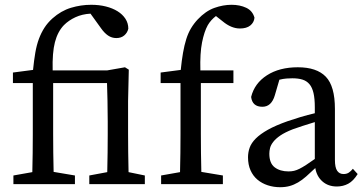

<svg xmlns="http://www.w3.org/2000/svg" viewBox="-20 -769 1520 802"><path d="M36 0V-36L115 -50Q116 -90 116.5 -130Q117 -170 117 -210V-422H34V-466L118 -477Q122 -517 127.5 -549Q133 -581 142.5 -606.5Q152 -632 165.5 -653Q179 -674 199 -692Q235 -724 276.5 -736.5Q318 -749 361 -749Q394 -749 422 -742Q450 -735 471 -722Q492 -709 504 -690.5Q516 -672 516 -649Q512 -632 499 -621Q486 -610 466 -610Q447 -610 431.5 -620.5Q416 -631 402 -651L358 -712Q323 -710 295 -697Q267 -684 247 -664Q221 -637 209.5 -593Q198 -549 200 -475H428L502 -488L518 -478L515 -347V-210Q515 -177 515.5 -132.5Q516 -88 517 -50L585 -36V0H353V-36L428 -50Q429 -88 429.5 -132.5Q430 -177 430 -210V-261Q430 -313 429 -348.5Q428 -384 427 -422H202V-210Q202 -170 202.5 -130.5Q203 -91 204 -51L293 -36V0Z M734 -210V-422H651V-466L735 -477Q739 -517 744.5 -548.5Q750 -580 758 -605.5Q766 -631 778 -651Q790 -671 806 -688Q839 -723 875.5 -736Q912 -749 947 -749Q982 -749 1008.5 -736.5Q1035 -724 1043 -695Q1041 -675 1025.5 -662.5Q1010 -650 982 -650Q946 -650 910 -680L882 -702Q861 -686 848 -664Q833 -637 824 -592Q815 -547 817 -475H955V-422H819V-210Q819 -170 819.5 -130.5Q820 -91 821 -51L911 -36V0H653V-36L732 -50Q733 -90 733.5 -130Q734 -170 734 -210Z M1185 -53Q1198 -53 1208.5 -55.5Q1219 -58 1231 -64Q1243 -70 1258.5 -80Q1274 -90 1295 -105V-259Q1269 -251 1244 -243Q1219 -235 1203 -229Q1170 -216 1151 -203Q1132 -190 1121.5 -176.5Q1111 -163 1108 -150.5Q1105 -138 1105 -127Q1105 -87 1127.5 -70Q1150 -53 1185 -53ZM1387 10Q1351 10 1327 -11Q1303 -32 1297 -67Q1276 -47 1259 -32Q1242 -17 1225 -7Q1208 3 1190 8Q1172 13 1150 13Q1123 13 1098.5 5Q1074 -3 1055.5 -18.5Q1037 -34 1026.5 -57.5Q1016 -81 1016 -112Q1016 -133 1023 -152.5Q1030 -172 1048.5 -190.5Q1067 -209 1099 -227Q1131 -245 1182 -263Q1205 -271 1235 -280Q1265 -289 1295 -296V-321Q1295 -357 1289.5 -380.5Q1284 -404 1272.5 -417.5Q1261 -431 1243.5 -436.5Q1226 -442 1201 -442Q1190 -442 1176.5 -441Q1163 -440 1147 -436L1128 -371Q1114 -323 1076 -323Q1034 -323 1029 -364Q1043 -421 1095 -454.5Q1147 -488 1224 -488Q1303 -488 1341 -448.5Q1379 -409 1379 -314V-101Q1379 -69 1388.5 -55.5Q1398 -42 1415 -42Q1428 -42 1437 -48Q1446 -54 1454 -64L1474 -42Q1456 -13 1434.5 -1.5Q1413 10 1387 10Z"/></svg>

Font: Source Serif Pro
Style: Regular
Weight: 400
Designer: Frank Grießhammer
Foundry: Adobe Systems Incorporated
Version: Version 2.000;PS 1.000;hotconv 16.6.51;makeotf.lib2.5.65220